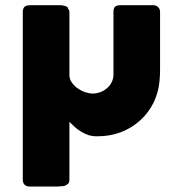

<svg xmlns="http://www.w3.org/2000/svg" viewBox="-20 -510 711 728"><path d="M238.3 -475.6Q241.2 -473.6 242.2 -470.7Q243.2 -467.8 243.2 -464.8Q243.2 -383.8 243.2 -222.7Q244.1 -207 253.9 -195.3Q262.7 -182.6 276.4 -173.8Q289.1 -165 303.7 -160.2Q319.3 -155.3 332 -155.3Q346.7 -155.3 361.3 -161.1Q375 -166 385.7 -175.8Q397.5 -185.5 403.3 -198.2Q410.2 -211.9 410.2 -226.6Q410.2 -306.6 410.2 -465.8Q410.2 -477.5 416 -484.4Q422.9 -490.2 435.5 -490.2Q477.5 -490.2 561.5 -490.2Q572.3 -490.2 579.1 -483.4Q586.9 -476.6 586.9 -464.8Q586.9 -392.6 586.9 -247.1Q586.9 -225.6 585 -204.1Q581.1 -160.2 562.5 -121.1Q543 -82 511.7 -53.7Q480.5 -25.4 438.5 -8.8Q397.5 6.8 348.6 6.8Q330.1 6.8 314.5 2Q298.8 -3.9 286.1 -11.7Q273.4 -19.5 262.7 -29.3Q252 -39.1 243.2 -47.9Q243.2 25.4 243.2 171.9Q243.2 181.6 238.3 186.5Q233.4 191.4 225.6 194.3Q218.8 196.3 210.9 196.3Q202.1 197.3 196.3 197.3Q162.1 197.3 92.8 197.3Q79.1 197.3 72.3 189.5Q66.4 182.6 66.4 170.9Q66.4 -41 66.4 -464.8Q66.4 -476.6 72.3 -483.4Q79.1 -490.2 94.7 -490.2Q128.9 -490.2 197.3 -490.2Q203.1 -490.2 210 -490.2Q216.8 -490.2 222.7 -488.3Q228.5 -487.3 233.4 -484.4Q238.3 -482.4 238.3 -475.6Z"/></svg>

Font: Cocogoose
Style: Regular
Weight: 400
Designer: Cosimo Lorenzo Pancini
Version: Version 1.000